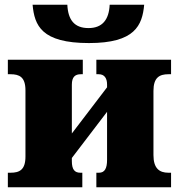

<svg xmlns="http://www.w3.org/2000/svg" viewBox="-20 -787 752 807"><path d="M354 -606C547 -606 578 -680 586 -767H441C438 -704 410 -669 352 -669C292 -669 266 -704 263 -767H117C125 -680 154 -606 354 -606ZM326 0V-61H318C294 -61 282 -74 282 -110V-123L430 -317V-115C430 -79 420 -61 396 -61H385V0H699V-61H688C650 -61 625 -79 625 -135V-405C625 -461 650 -475 688 -475H699V-536H385V-475H395C419 -475 430 -458 430 -432V-420L282 -226V-431C282 -464 296 -475 320 -475H328V-536H13V-475H24C62 -475 87 -463 87 -407V-129C87 -73 62 -61 24 -61H13V0Z"/></svg>

Font: UArctic Serif Black
Style: Regular
Weight: 900
Designer: Customization by Puisto advertising & original work Monotype Design Team
Foundry: Monotype Imaging Inc.
Version: Version 2.004